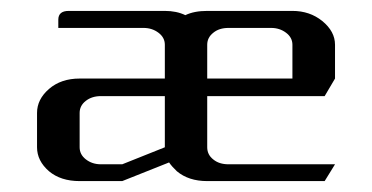

<svg xmlns="http://www.w3.org/2000/svg" viewBox="-20 -332 682 352"><path d="M47.9 -62V-125Q47.9 -149.9 69.8 -168.9Q91.8 -188 126 -188H282.2V-250Q282.2 -263.2 270.5 -272Q258.8 -280.8 243.2 -280.8H86.9V-295.9Q86.9 -312 106 -312H282.2Q303.7 -312 319.8 -304.2Q335.9 -312 359.9 -312H516.1Q547.9 -312 570.8 -293.5Q594.2 -274.4 594.2 -250V-188L575.2 -155.8H359.9V-62Q359.9 -48.3 371.1 -39.6Q381.8 -30.8 398.9 -30.8H594.2L575.2 0H359.9Q325.7 0 304.2 -18.1Q294.9 -26.9 290 -34.2L204.1 0H126Q91.3 0 69.8 -18.1Q47.9 -37.1 47.9 -62ZM126 -62Q126 -48.8 137.2 -40Q148.9 -30.8 165 -30.8H204.1L282.2 -62V-155.8H165Q148.4 -155.8 137.2 -147Q126 -138.2 126 -125ZM359.9 -188H516.1V-250Q516.1 -263.2 504.4 -272Q492.7 -280.8 477.1 -280.8H398.9Q381.8 -280.8 371.1 -272Q359.9 -263.2 359.9 -250Z"/></svg>

Font: Hhenum
Style: Regular
Weight: 400
Designer: T. Christopher White
Version: Version 1.0